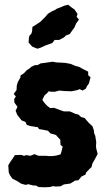

<svg xmlns="http://www.w3.org/2000/svg" viewBox="-20 -776 466 812"><path d="M70 1 51 -11 33 -20 22 -35 17 -47 15 -77 24 -92 32 -103 43 -120 70 -121 81 -117 92 -120 108 -117 126 -124 143 -117H176L184 -116H202L217 -118L236 -123L240 -135L245 -156L236 -163L235 -185L221 -200L217 -205L193 -212L183 -223L164 -227L145 -230L140 -238L108 -243L93 -248L88 -260L71 -267L65 -275L53 -290L46 -308L54 -324L41 -342L40 -357L47 -368L38 -379L50 -395L51 -414L55 -428L66 -448L67 -457L81 -466L93 -479L104 -486L112 -493L126 -500L139 -501L152 -508L168 -510L203 -515L218 -512L241 -511L256 -510L278 -506L300 -497L315 -493L329 -485L353 -473V-458L363 -449L356 -423L348 -412L343 -401L329 -393L317 -399L307 -395L288 -391L281 -390L253 -391L231 -393L212 -388H196L186 -390L179 -382L168 -372L159 -354L167 -342L179 -329L192 -319L209 -320L230 -312L250 -305H275L300 -294L311 -292L323 -281L338 -277L347 -266L357 -255L371 -242L377 -225L378 -213L383 -201L387 -175L386 -159L387 -148L393 -125L383 -106L371 -85L367 -69L360 -63L344 -46L342 -38L324 -29L312 -14L297 -12L278 0L265 2L250 4L236 12L213 13L206 11L190 15L170 16L143 15L133 9L119 8L99 3L89 6ZM138 -570 116 -579 101 -596 102 -612 104 -624 113 -634 116 -646 117 -662 133 -672 151 -684 165 -698 171 -704 183 -718 199 -728 213 -734 220 -739 236 -745 252 -752 268 -756 282 -745 295 -736 308 -717 304 -705 314 -693 308 -685 302 -677 295 -660 284 -645 275 -632 259 -626 251 -618 230 -607H211L201 -594L173 -584L151 -574Z"/></svg>

Font: Winky Rough SemiBold
Style: Regular
Weight: 600
Designer: Simon Atzbach
Foundry: typofactur
Version: Version 1.206; ttfautohint (v1.8.4.7-5d5b)